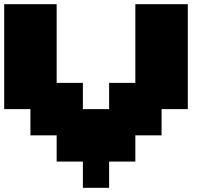

<svg xmlns="http://www.w3.org/2000/svg" viewBox="-20 -1020 1040 915"><path d="M0 -750V-1000H125H250V-812.5V-625H312.5H375V-562.5V-500H437.5H500V-562.5V-625H562.5H625V-812.5V-1000H750H875V-750V-500H812.5H750V-437.5V-375H687.5H625V-312.5V-250H562.5H500V-187.5V-125H437.5H375V-187.5V-250H312.5H250V-312.5V-375H187.5H125V-437.5V-500H62.5H0Z"/></svg>

Font: Press Start 2P
Style: Regular
Weight: 500
Monospace: yes
Version: Version 2.14